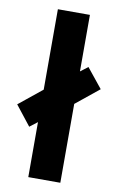

<svg xmlns="http://www.w3.org/2000/svg" viewBox="-112 -808 528 856"><g transform="rotate(10 151.5 -380.0)"><path d="M79 0H224V-357L329 -442L258 -530L224 -504V-760H79V-396L-26 -311L44 -222L79 -249Z"/></g></svg>

Font: Noto Sans Thai Looped ExtraCondensed ExtraBold
Style: Regular
Weight: 800
Width: 2
Designer: Sasikarn Vongin, Ben Mitchell
Foundry: The Fontpad Ltd
Version: Version 1.001